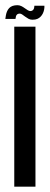

<svg xmlns="http://www.w3.org/2000/svg" viewBox="-41 -700 187 720"><path d="M12.5 0H92V-600H12.5ZM80.5 -626Q92 -626 99.2 -629.2Q106.5 -632.5 111.5 -637.8Q116.5 -643 119.8 -649.8Q123 -656.5 124.5 -664.2Q126 -672 125.5 -678.5H88Q88 -674.5 86.8 -669.5Q85.5 -664.5 81.8 -661.5Q78 -658.5 73 -658.5Q68.5 -658.5 63 -661.8Q57.5 -665 51.5 -669.5Q45.5 -674 38.8 -677.2Q32 -680.5 24 -680.5Q14 -680.5 6.2 -677.8Q-1.5 -675 -6.5 -669.8Q-11.5 -664.5 -14.5 -657.5Q-17.5 -650.5 -18.8 -643.2Q-20 -636 -21 -629H17Q17.5 -633.5 18.8 -638.5Q20 -643.5 23.5 -646.2Q27 -649 33 -649Q37.5 -649 42.5 -645.5Q47.5 -642 53.5 -637.5Q59.5 -633 66 -629.5Q72.5 -626 80.5 -626Z"/></svg>

Font: Anybody UltraCondensed
Style: Regular
Weight: 400
Width: 1
Version: Version 1.113;gftools[0.9.25]